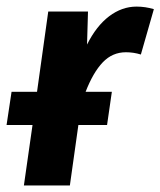

<svg xmlns="http://www.w3.org/2000/svg" viewBox="-22 -565 489 585"><path d="M394 -544.9Q420.9 -544.9 446.8 -537.1L407.2 -398.9Q384.8 -405.8 361.8 -405.8Q320.3 -405.8 291 -375Q261.7 -344.2 238.8 -285.2H318.8L304.2 -184.1H216.8L190.9 0H50.8L77.1 -184.1H-2L13.2 -285.2H90.8L125 -529.8H246.1L243.2 -429.2Q271.5 -485.8 310.5 -515.4Q349.6 -544.9 394 -544.9Z"/></svg>

Font: FiraGO SemiBold
Style: Italic
Weight: 600
Italic angle: -8°
Designer: bBox Type GmbH
Foundry: bBox Type GmbH
Version: Version 1.001;PS 001.001;hotconv 1.0.88;makeotf.lib2.5.64775